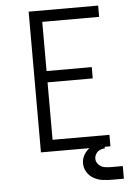

<svg xmlns="http://www.w3.org/2000/svg" viewBox="-60 -780 696 999"><g transform="rotate(-5 288.0 -280.5)"><path d="M128 0H491V-60H194V-360H430V-419H194V-676H491V-735H128ZM486 174H546V108H486Q468 108 450.5 105Q433 102 420 88.5Q407 75 407 57Q407 44 414.5 32Q422 20 435 14Q448 8 461 8V-25Q432 -25 404.5 -13.5Q377 -2 359 22.5Q341 47 341 76Q341 101 354.5 122.5Q368 144 390 156Q412 168 436.5 171Q461 174 486 174Z"/></g></svg>

Font: Iosevka Sparkle Light
Style: Regular
Weight: 300
Designer: Belleve Invis
Foundry: Belleve Invis
Version: Version 4.5.0; ttfautohint (v1.8.3)